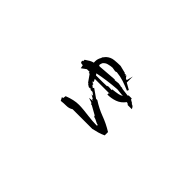

<svg xmlns="http://www.w3.org/2000/svg" viewBox="-13 -705 1025 1025"><g transform="rotate(-45 500.0 -192.0)"><path d="M391.6 -11.2H387.7H384.3Q376 -28.3 370.8 -46.6Q365.7 -64.9 361.8 -82.5V-231Q351.1 -247.1 351.1 -267.6Q351.1 -286.6 348.6 -307.6L367.7 -317.4V-309.1L384.8 -306.6Q394 -282.7 398.4 -262.7Q402.8 -242.7 402.8 -222.7Q402.8 -209 400.6 -185.8Q398.4 -162.6 396 -146Q391.6 -113.3 391.1 -78.6L393.6 -76.2L394 -76.7H397Q399.4 -87.9 405.3 -97.7Q411.1 -107.4 414.6 -121.1L421.9 -124.5L449.7 -174.3V-179.7L453.1 -180.7L456.5 -187V-182.1L466.8 -212.4L469.2 -189H472.2V-194.8H477.5L489.7 -216.3V-204.1Q493.7 -210.4 500.5 -218.8Q507.3 -227.1 515.1 -236.8L523.9 -230.5L489.7 -181.6V-172.4Q464.8 -134.3 449.2 -92.8Q433.6 -50.3 409.2 -11.2ZM627.4 -327.1Q647 -327.1 664.1 -315.9H668L684.6 -302.2Q701.7 -283.7 704.1 -259.3Q706.5 -236.8 706.5 -213.9V-213.4L695.8 -170.4H692.9V-159.7H687L686.5 -159.2L692.9 -156.2L679.2 -146L675.3 -136.7L712.4 -127.4H667L646.5 -91.3L636.7 -95.7Q648.4 -123 657.2 -148.9Q665.5 -174.3 668.5 -203.6L665.5 -213.4L669.4 -236.8Q668.5 -252.4 664.1 -268.1Q660.6 -282.7 647 -293L632.8 -297.4L625.5 -294.9V-286.1L633.3 -184.6L630.4 -181.6L633.3 -155.3L630.4 -135.7L627.4 -136.2V-135.3H629.4V-122.6H627L621.1 -74.2L625.5 -71.3V-48.3L618.7 -46.9L608.4 -28.8H605.5Q602.1 -16.1 593.3 -11.7L585.4 -7.8V-38.6Q589.4 -42.5 590.3 -43.9Q592.8 -48.8 593.3 -53.2Q567.4 -72.3 557.9 -99.1Q548.3 -126 548.3 -155.3H559.1V-151.9Q559.6 -149.4 560.1 -147V-262.2L543.5 -253.9V-261.2L535.6 -253.4V-247.6H527.8L502.4 -214.8V-230.5V-235.4L509.3 -243.7H506.3V-253.4L516.1 -268.6L520 -269V-272.5L560.1 -300.8V-307.6H566.9V-328.1L547.4 -355L566.4 -358.9Q566.9 -361.8 566.9 -365.2Q566.9 -374.5 573.2 -377Q575.2 -377.4 577.1 -377.4H582.5V-372.6H593.8Q603 -359.4 609.1 -348.6Q615.2 -337.9 617.7 -326.7Q622.6 -327.1 627.4 -327.1ZM623.5 -135.7 624 -136.2H623ZM582.5 -371.6ZM602.1 -91.3V-100.1L606 -137.7Q600.1 -213.9 586.9 -276.9L577.6 -270.5V-218.8L578.6 -187H582.5V-173.8L581.5 -155.8H586.4Q588.4 -134.8 592.3 -114.7Q594.7 -102.1 602.1 -91.3Z"/></g></svg>

Font: Bakudai
Style: Medium
Weight: 500
Version: Version 1.48